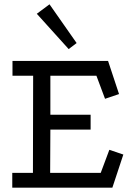

<svg xmlns="http://www.w3.org/2000/svg" viewBox="-20 -872 627 892"><path d="M38 -589H482L533 -435L468 -413L428 -520H214V-339H401V-270H214L213 -69H448L488 -176L553 -154L502 0H37V-69H133L134 -520H38ZM299 -644 151 -808 210 -852 336 -672Z"/></svg>

Font: Podkova
Style: Regular
Weight: 400
Designer: Ilya Yudin
Foundry: Cyreal (www.cyreal.org)
Version: Version 2.103